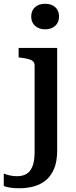

<svg xmlns="http://www.w3.org/2000/svg" viewBox="-83 -765 406 1021"><path d="M101 43V-417Q101 -431 93 -438.5Q85 -446 69.5 -450.5Q54 -455 29 -458L16 -460V-510H221V35Q221 93 205 131.5Q189 170 161.5 193Q134 216 97.5 226Q61 236 20 236Q-5 236 -27.5 233Q-50 230 -63 224V158Q-48 164 -30.5 168Q-13 172 8 172Q37 172 57.5 160Q78 148 89.5 120Q101 92 101 43ZM157 -609Q124 -609 103.5 -627.5Q83 -646 83 -677Q83 -709 103.5 -727Q124 -745 157 -745Q190 -745 210.5 -727Q231 -709 231 -677Q231 -646 210.5 -627.5Q190 -609 157 -609Z"/></svg>

Font: Roboto Serif 36pt Medium
Style: Regular
Weight: 500
Designer: Greg Gazdowicz
Foundry: Commercial Type
Version: Version 1.008